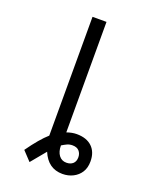

<svg xmlns="http://www.w3.org/2000/svg" viewBox="-167 -825 934 1133"><g transform="rotate(20 300.0 -258.5)"><path d="M302.2 -724.6V-30.8Q335.4 -42.5 364.3 -42.5Q426.8 -42.5 460.9 -9.5Q495.1 23.4 495.1 81.5Q495.1 122.1 477.5 149.7Q460 177.2 429.9 192.4Q399.9 207.5 363.8 207.5Q273.4 207.5 234.9 115.2L158.2 208L104.5 150.9Q166.5 63.5 214.4 21.5V-724.6ZM419.4 83.5Q419.4 60.1 405.5 44.2Q391.6 28.3 363.3 28.3Q344.7 28.3 329.6 35.4Q314.5 42.5 298.8 52.2Q298.8 91.3 316.2 114.3Q333.5 137.2 363.3 137.2Q388.7 137.2 404.1 123.3Q419.4 109.4 419.4 83.5Z"/></g></svg>

Font: Cousine
Style: Regular
Weight: 400
Monospace: yes
Designer: Steve Matteson
Foundry: Ascender Corporation
Version: Version 1.20